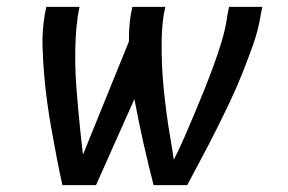

<svg xmlns="http://www.w3.org/2000/svg" viewBox="-20 -540 840 560"><path d="M526 0H428Q412 -62 398 -124.5Q384 -187 372 -251L260 0H162Q153 -40 145.5 -80Q138 -120 130.5 -161Q123 -202 117.5 -243Q112 -284 108.5 -325.5Q105 -367 104 -409Q103 -451 110 -494L115 -520H212L207 -494Q202 -459 200.5 -425Q199 -391 199.5 -357Q200 -323 202.5 -289.5Q205 -256 208 -222.5Q211 -189 214.5 -155.5Q218 -122 222 -89L356 -419Q356 -438 357 -456.5Q358 -475 361 -494L366 -520H462L457 -494Q452 -458 451.5 -422Q451 -386 452.5 -351Q454 -316 457.5 -281Q461 -246 465.5 -211.5Q470 -177 476 -142.5Q482 -108 487 -74Q504 -108 519 -142.5Q534 -177 548.5 -211.5Q563 -246 577 -281Q591 -316 604 -351.5Q617 -387 627.5 -422.5Q638 -458 643 -494L648 -520H745L740 -494Q733 -451 718 -409Q703 -367 686.5 -325.5Q670 -284 650.5 -243Q631 -202 610.5 -161Q590 -120 568.5 -80Q547 -40 526 0Z"/></svg>

Font: Iosevka Aile Medium Oblique
Style: Regular
Weight: 500
Italic angle: -9°
Designer: Belleve Invis
Foundry: Belleve Invis
Version: Version 31.1.0; ttfautohint (v1.8.4)